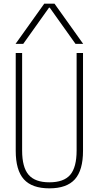

<svg xmlns="http://www.w3.org/2000/svg" viewBox="-20 -1020 540 1050"><path d="M250 10Q155 10 110.5 -39.5Q66 -89 66 -195V-730H101V-197Q101 -105 136.5 -64Q172 -23 250 -23Q329 -23 364 -64Q399 -105 399 -197V-730H434V-195Q434 -89 389.5 -39.5Q345 10 250 10ZM65 -780 222 -1000H278L435 -780H393L252 -978H248L107 -780Z"/></svg>

Font: M PLUS 1 Code ExtraLight
Style: Regular
Weight: 250
Designer: Coji Morishita
Foundry: UNDERFOREST DESIGN
Version: Version 1.002